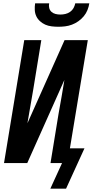

<svg xmlns="http://www.w3.org/2000/svg" viewBox="-20 -975 554 1148"><path d="M329 -815Q309 -815 288.5 -817.5Q268 -820 251 -827.5Q234 -835 219.5 -848Q205 -861 197 -878Q189 -895 188 -915Q187 -935 190 -955H274Q271 -940 274.5 -926.5Q278 -913 288 -904Q298 -895 312 -891.5Q326 -888 341 -888Q356 -888 371 -891.5Q386 -895 399 -904Q412 -913 419.5 -926.5Q427 -940 430 -955H514Q511 -935 503 -915Q495 -895 481 -878Q467 -861 448.5 -848Q430 -835 410 -827.5Q390 -820 369.5 -817.5Q349 -815 329 -815ZM375 153H281L351 0H282L330 -294Q339 -345 348 -395.5Q357 -446 365 -497L143 0H4L125 -735H227L179 -441Q170 -390 161.5 -339.5Q153 -289 144 -238L366 -735H505L398 -88H485Z"/></svg>

Font: Iosevka SS18 Semibold
Style: Italic
Weight: 600
Italic angle: -9°
Monospace: yes
Designer: Belleve Invis
Foundry: Belleve Invis
Version: Version 25.1.1; ttfautohint (v1.8.4)